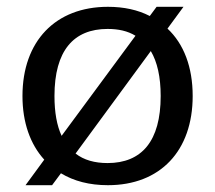

<svg xmlns="http://www.w3.org/2000/svg" viewBox="-20 -532 631 564"><path d="M140 -250C140 -383 196 -447 296 -447C328 -447 355 -441 378 -427L161 -133C147 -163 140 -202 140 -250ZM423 -382C442 -350 452 -306 452 -250C452 -117 396 -53 296 -53C258 -53 226 -62 202 -81ZM46 -250C46 -172 69 -108 110 -63L55 12H133L159 -23C197 0 243 12 297 12C451 12 546 -89 546 -250C546 -335 520 -403 472 -448L519 -512H440L420 -485C385 -503 344 -512 297 -512C143 -512 46 -411 46 -250Z"/></svg>

Font: Perun
Style: Regular
Weight: 400
Foundry: Copyright (c) Stefan Peev, Context Ltd, 2016
Version: Version 1.089